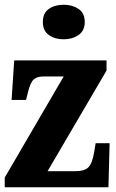

<svg xmlns="http://www.w3.org/2000/svg" viewBox="-20 -791 491 811"><path d="M0 0V-41L249 -468H163Q136 -468 122 -455Q108 -442 98 -401L90 -369H29L40 -536H430V-493L181 -68H301Q337 -68 353.5 -84.5Q370 -101 378 -150L384 -186H443L438 0ZM249 -625Q212 -625 186.5 -643Q161 -661 161 -698Q161 -736 186.5 -753.5Q212 -771 249 -771Q285 -771 311.5 -753.5Q338 -736 338 -698Q338 -661 311.5 -643Q285 -625 249 -625Z"/></svg>

Font: Noto Serif Tamil ExtraCondensed Black
Style: Regular
Weight: 900
Width: 2
Designer: Indian Type Foundry, Tom Grace, and the Monotype Design Team
Foundry: Monotype Imaging Inc.
Version: Version 2.004; ttfautohint (v1.8.4.7-5d5b)